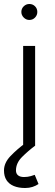

<svg xmlns="http://www.w3.org/2000/svg" viewBox="-37 -730 277 962"><path d="M79 0V-500H139V0ZM110 -630Q94 -630 82 -642Q70 -654 70 -670Q70 -687 82 -698.5Q94 -710 110 -710Q127 -710 138.5 -698.5Q150 -687 150 -670Q150 -654 138.5 -642Q127 -630 110 -630ZM89 212Q56 212 32 202Q8 192 -4.5 172.5Q-17 153 -17 124Q-17 86 15.5 52Q48 18 89 -12L139 0Q104 26 73.5 56.5Q43 87 43 124Q43 140 53.5 148.5Q64 157 83 157Q102 157 117 152.5Q132 148 137 146L156 192Q143 201 126 206.5Q109 212 89 212Z"/></svg>

Font: Figtree Light
Style: Regular
Weight: 300
Designer: Erik Kennedy
Foundry: Erik Kennedy
Version: Version 2.001;gftools[0.9.30]